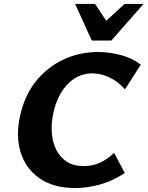

<svg xmlns="http://www.w3.org/2000/svg" viewBox="-20 -936 746 971"><path d="M361 15Q250 15 179.5 -34.5Q109 -84 84 -167Q59 -250 82 -352Q105 -455 163 -526.5Q221 -598 302 -635.5Q383 -673 475 -673Q532 -673 591 -657.5Q650 -642 692 -609L612 -484Q576 -525 532.5 -545Q489 -565 448 -565Q397 -565 356 -538.5Q315 -512 287.5 -465Q260 -418 248 -356Q238 -305 242.5 -258.5Q247 -212 266.5 -175Q286 -138 320 -117Q354 -96 403 -96Q451 -96 489.5 -115Q528 -134 557 -163L611 -61Q547 -19 482.5 -2Q418 15 361 15ZM444 -731 490 -806 610 -916H706L543 -731ZM444 -731 360 -916H461L533 -807L543 -731Z"/></svg>

Font: Ysabeau Infant ExtraBold
Style: Italic
Weight: 800
Italic angle: -12°
Designer: Christian Thalmann (Catharsis Fonts)
Version: Version 2.001;gftools[0.9.30]; featfreeze: ss01,ss02,lnum